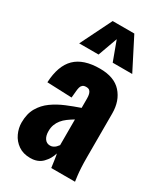

<svg xmlns="http://www.w3.org/2000/svg" viewBox="-209 -926 879 1022"><g transform="rotate(30 230.0 -415.5)"><path d="M154 10Q110 10 80 -11Q50 -32 35 -64.5Q20 -97 20 -131Q20 -185 41.5 -222Q63 -259 98 -284Q133 -309 175 -326.5Q217 -344 258 -358V-416Q258 -431 255 -442.5Q252 -454 245 -460.5Q238 -467 224 -467Q210 -467 202.5 -461Q195 -455 192 -444.5Q189 -434 188 -421L184 -379L32 -385Q37 -489 87.5 -538.5Q138 -588 239 -588Q327 -588 370.5 -539.5Q414 -491 414 -414V-144Q414 -108 415.5 -81Q417 -54 419.5 -34Q422 -14 424 0H278Q275 -23 271 -50Q267 -77 265 -82Q255 -46 227.5 -18Q200 10 154 10ZM212 -100Q222 -100 230.5 -104Q239 -108 246 -115Q253 -122 258 -129V-287Q238 -275 221 -262.5Q204 -250 192 -235Q180 -220 173.5 -202.5Q167 -185 167 -163Q167 -134 179 -117Q191 -100 212 -100ZM75 -649 170 -841H303L401 -649H281L237 -768L194 -649Z"/></g></svg>

Font: Oswald
Style: Bold
Weight: 700
Designer: Vernon Adams
Foundry: Vernon Adams
Version: Version 4.103;gftools[0.9.33.dev8+g029e19f]